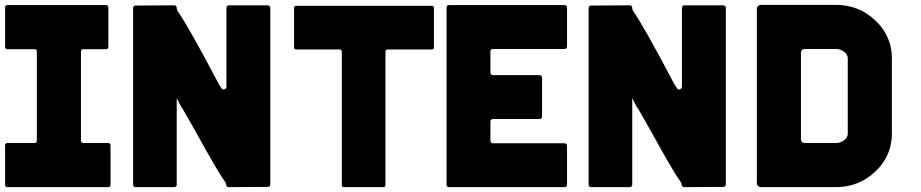

<svg xmlns="http://www.w3.org/2000/svg" viewBox="-20 -772 3801 792"><path d="M436 -172V-10Q436 0 426 0H11Q1 0 1 -10V-172Q1 -182 11 -182H122Q132 -182 132 -193V-559Q132 -569 122 -569H11Q1 -569 1 -580V-741Q1 -751 11 -751H417Q427 -751 427 -741V-580Q427 -569 417 -569H324Q314 -569 314 -559V-193Q314 -182 324 -182H426Q436 -182 436 -172Z M913 -9Q911 -17 911 -19L909 -21Q876 -67 790 -224Q737 -318 733 -324L732 -325L728 -331L724 -338Q719 -347 709 -367V-11Q709 0 697 0H539Q529 0 529 -11V-738Q529 -749 539 -749L698 -750Q709 -750 709 -739Q709 -735 710 -734Q710 -730 711 -729Q757 -664 881 -428Q881 -427 882 -426Q887 -419 893 -409Q897 -401 905.5 -403.5Q914 -406 914 -415V-738Q914 -750 925 -750H1083Q1095 -750 1095 -738V-12Q1095 -1 1083 -1L924 0Q915 0 913 -9Z M1770 -739V-577Q1770 -568 1761 -568H1580Q1570 -568 1570 -558V-9Q1570 0 1561 0H1399Q1390 0 1390 -9V-558Q1390 -568 1380 -568H1202Q1193 -568 1193 -577V-739Q1193 -748 1202 -748H1761Q1770 -748 1770 -739Z M2003 -559V-474Q2003 -462 2014 -462H2204Q2216 -462 2216 -451V-292Q2216 -281 2204 -281H2014Q2003 -281 2003 -270V-193Q2003 -181 2014 -181H2308Q2319 -181 2319 -170V-11Q2319 0 2308 0H1833Q1822 0 1822 -11V-740Q1822 -751 1833 -751H2308Q2319 -751 2319 -740V-581Q2319 -570 2308 -570H2014Q2003 -570 2003 -559Z M2792 -9Q2790 -17 2790 -19L2788 -21Q2755 -67 2669 -224Q2616 -318 2612 -324L2611 -325L2607 -331L2603 -338Q2598 -347 2588 -367V-11Q2588 0 2576 0H2418Q2408 0 2408 -11V-738Q2408 -749 2418 -749L2577 -750Q2588 -750 2588 -739Q2588 -735 2589 -734Q2589 -730 2590 -729Q2636 -664 2760 -428Q2760 -427 2761 -426Q2766 -419 2772 -409Q2776 -401 2784.5 -403.5Q2793 -406 2793 -415V-738Q2793 -750 2804 -750H2962Q2974 -750 2974 -738V-12Q2974 -1 2962 -1L2803 0Q2794 0 2792 -9Z M3284 -554V-198Q3284 -182 3300 -182H3427Q3447 -182 3462 -193.5Q3477 -205 3477 -220V-532Q3477 -547 3462 -558.5Q3447 -570 3427 -570H3300Q3284 -570 3284 -554ZM3427 0H3119Q3112 0 3107 -5Q3102 -10 3102 -17V-735Q3102 -742 3107 -747Q3112 -752 3119 -752H3427Q3523 -752 3591 -687.5Q3659 -623 3659 -532V-220Q3659 -129 3591 -64.5Q3523 0 3427 0Z"/></svg>

Font: Punc
Style: Bold
Weight: 400
Designer: The Kinetic
Foundry: The Kinetic
Version: Version 1.000;PS 001.001;hotconv 1.0.56